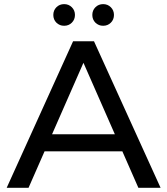

<svg xmlns="http://www.w3.org/2000/svg" viewBox="-20 -897 799 917"><path d="M329.1 -700H428.9L747 0H640.9L358.1 -643.7H399L116.3 0H11.9ZM175.1 -255.7H568.1L597 -174.1H147.1ZM420.9 -825.6Q420.9 -847.5 435.7 -862.4Q450.6 -877.3 472.6 -877.3Q494.5 -877.3 509.4 -862.4Q524.3 -847.5 524.3 -825.6Q524.3 -803.6 509.4 -788.7Q494.5 -773.9 472.6 -773.9Q450.6 -773.9 435.7 -788.7Q420.9 -803.6 420.9 -825.6ZM234.6 -825.6Q234.6 -847.5 249.4 -862.4Q264.3 -877.3 286.3 -877.3Q308.2 -877.3 323.1 -862.4Q338 -847.5 338 -825.6Q338 -803.6 323.1 -788.7Q308.2 -773.9 286.3 -773.9Q264.3 -773.9 249.4 -788.7Q234.6 -803.6 234.6 -825.6Z"/></svg>

Font: iiserrat Thin
Style: Regular
Weight: 100
Designer: Akira Ohta
Foundry: Akira Ohta
Version: Version 1.200;Glyphs 3.3.1 (3343)